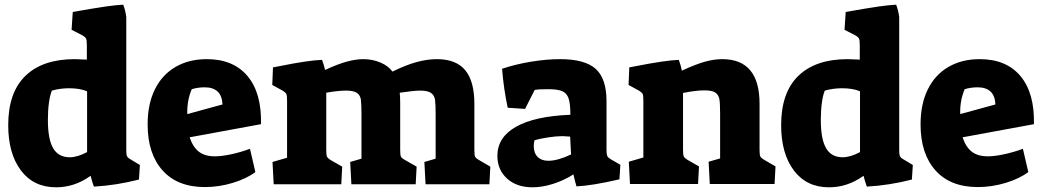

<svg xmlns="http://www.w3.org/2000/svg" viewBox="-20 -785 4448 818"><path d="M15 -252Q15 -391 88.5 -462Q162 -533 298 -533Q306 -533 350 -531V-591Q350 -613 347 -620Q344 -627 330 -635L285 -658L290 -734Q386 -751 432 -757.5Q478 -764 505 -765Q514 -742 518 -713V-144Q518 -126 521.5 -119Q525 -112 538 -105L576 -82L572 -20Q474 5 380 10Q373 -9 366 -36Q298 13 219 13Q123 13 69 -59Q15 -131 15 -252ZM351 -137V-396Q321 -409 274 -409Q236 -409 201 -399Q193 -380 188.5 -347Q184 -314 184 -274Q184 -192 206.5 -153.5Q229 -115 277 -115Q310 -115 351 -137Z M609 -255Q609 -342 640 -404.5Q671 -467 728 -500Q785 -533 861 -533Q974 -533 1034.5 -461Q1095 -389 1092 -256L788 -200Q802 -158 827.5 -138.5Q853 -119 895 -119Q924 -119 964 -127.5Q1004 -136 1045 -151L1068 -52Q1031 -24 972 -6Q913 12 853 12Q736 12 672.5 -59Q609 -130 609 -255ZM928 -340Q926 -378 906.5 -395.5Q887 -413 852 -413Q823 -413 797 -405Q776 -356 778 -299Z M1141 -95 1203 -113V-356Q1203 -378 1200 -384.5Q1197 -391 1184 -399L1140 -423L1143 -498L1170 -503Q1293 -528 1352 -530Q1360 -509 1365 -487Q1419 -512 1457.5 -522.5Q1496 -533 1528 -533Q1567 -533 1601 -518.5Q1635 -504 1652 -480Q1709 -508 1754.5 -520.5Q1800 -533 1841 -533Q1923 -533 1962 -486Q2001 -439 2001 -343V-146Q2001 -125 2004 -118Q2007 -111 2021 -103L2069 -75L2065 0H1793L1788 -95L1836 -109V-298Q1836 -341 1833.5 -359.5Q1831 -378 1817 -388.5Q1803 -399 1770 -399Q1744 -399 1683 -390Q1685 -374 1685 -343V-146Q1685 -125 1688 -118Q1691 -111 1706 -103L1755 -75L1751 0H1477L1472 -95L1520 -109V-298Q1520 -342 1517.5 -360.5Q1515 -379 1501 -389Q1487 -399 1455 -399Q1420 -399 1370 -390V-146Q1370 -125 1373 -118Q1376 -111 1389 -103L1438 -75L1434 0H1146Z M2099 -121Q2099 -200 2178.5 -245Q2258 -290 2410 -296Q2410 -343 2402.5 -365.5Q2395 -388 2375.5 -396.5Q2356 -405 2316 -405Q2275 -405 2258 -402L2217 -321L2143 -326Q2126 -406 2119 -492Q2175 -511 2241.5 -522Q2308 -533 2366 -533Q2472 -533 2518 -491.5Q2564 -450 2564 -354V-145Q2564 -127 2567.5 -120Q2571 -113 2583 -106L2623 -83L2619 -21Q2503 6 2436 9Q2434 3 2430 -12.5Q2426 -28 2423 -42Q2384 -17 2337.5 -2Q2291 13 2249 13Q2181 13 2140 -24.5Q2099 -62 2099 -121ZM2413 -127 2409 -203Q2385 -205 2377 -205Q2350 -205 2314 -199.5Q2278 -194 2257 -187Q2254 -174 2254 -163Q2254 -133 2270.5 -116.5Q2287 -100 2316 -100Q2356 -100 2413 -127Z M2659 -96 2721 -114V-356Q2721 -378 2718 -384.5Q2715 -391 2702 -399L2658 -423L2661 -498L2683 -502Q2814 -528 2872 -530Q2880 -509 2885 -484Q2946 -512 2984.5 -522.5Q3023 -533 3057 -533Q3216 -533 3216 -343V-147Q3216 -126 3219 -119Q3222 -112 3236 -104L3284 -76L3280 -1H3004L2999 -96L3048 -110V-299Q3048 -344 3045 -362Q3042 -380 3028.5 -390Q3015 -400 2981 -400Q2945 -400 2890 -389V-147Q2890 -126 2893 -119Q2896 -112 2909 -104L2958 -76L2954 -1H2664Z M3308 -252Q3308 -391 3381.5 -462Q3455 -533 3591 -533Q3599 -533 3643 -531V-591Q3643 -613 3640 -620Q3637 -627 3623 -635L3578 -658L3583 -734Q3679 -751 3725 -757.5Q3771 -764 3798 -765Q3807 -742 3811 -713V-144Q3811 -126 3814.5 -119Q3818 -112 3831 -105L3869 -82L3865 -20Q3767 5 3673 10Q3666 -9 3659 -36Q3591 13 3512 13Q3416 13 3362 -59Q3308 -131 3308 -252ZM3644 -137V-396Q3614 -409 3567 -409Q3529 -409 3494 -399Q3486 -380 3481.5 -347Q3477 -314 3477 -274Q3477 -192 3499.5 -153.5Q3522 -115 3570 -115Q3603 -115 3644 -137Z M3902 -255Q3902 -342 3933 -404.5Q3964 -467 4021 -500Q4078 -533 4154 -533Q4267 -533 4327.5 -461Q4388 -389 4385 -256L4081 -200Q4095 -158 4120.5 -138.5Q4146 -119 4188 -119Q4217 -119 4257 -127.5Q4297 -136 4338 -151L4361 -52Q4324 -24 4265 -6Q4206 12 4146 12Q4029 12 3965.5 -59Q3902 -130 3902 -255ZM4221 -340Q4219 -378 4199.5 -395.5Q4180 -413 4145 -413Q4116 -413 4090 -405Q4069 -356 4071 -299Z"/></svg>

Font: Suez One
Style: Regular
Weight: 400
Version: Version 1.000